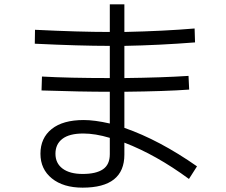

<svg xmlns="http://www.w3.org/2000/svg" viewBox="-20 -824 1040 883"><path d="M849 -1Q698 -112 552 -168V-113Q552 39 360 39Q271 39 218.5 -3.5Q166 -46 166 -117Q166 -189 217.5 -230.5Q269 -272 365 -272Q415 -272 485 -256V-402Q351 -402 171 -408L173 -472Q296 -465 485 -465V-613Q346 -613 140 -623L141 -687Q343 -677 485 -677V-804H552V-677Q735 -681 875 -693L877 -629Q711 -616 552 -613V-465Q726 -467 847 -475L850 -412Q742 -404 552 -402V-236Q713 -180 886 -59ZM485 -190Q418 -210 363 -210Q299 -210 267 -185.5Q235 -161 235 -117Q235 -73 268 -48.5Q301 -24 360 -24Q422 -24 453.5 -45.5Q485 -67 485 -115Z"/></svg>

Font: IBM Plex Sans JP
Style: Regular
Weight: 400
Designer: Mike Abbink; Paul van der Laan; Pieter van Rosmalen; Wujin Sim; Yejin Wi; Jinhee Kim; Boomi Park; Yona Kim; Kichan Ma
Foundry: Sandoll Inc.
Version: Version 1.001